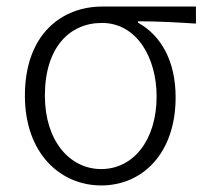

<svg xmlns="http://www.w3.org/2000/svg" viewBox="-20 -553 631 586"><path d="M289 13C414 13 516 -84 516 -256C516 -365 473 -444 401 -484V-488C462 -488 516 -485 578 -481V-533H292C169 -533 56 -449 56 -261C56 -85 164 13 289 13ZM289 -37C192 -37 117 -124 117 -261C117 -409 193 -483 291 -483C398 -483 458 -376 458 -259C458 -124 386 -37 289 -37Z"/></svg>

Font: Noto Sans JP Light
Style: Regular
Weight: 300
Designer: Ryoko NISHIZUKA (kana & ideographs); Paul D. Hunt (Latin, Greek & Cyrillic); Wenlong ZHANG (bopomofo); Sandoll Communica
Foundry: Adobe Systems Incorporated
Version: Version 1.004;PS 1.004;hotconv 1.0.82;makeotf.lib2.5.63406